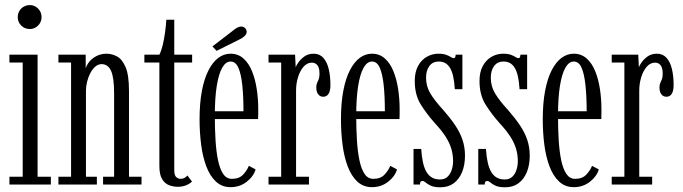

<svg xmlns="http://www.w3.org/2000/svg" viewBox="-20 -744 2752 774"><path d="M18 0V-31.5H71.5V-492H18V-523.5H131.5V-31.5H185V0ZM100.5 -627Q79.5 -627 65.5 -641Q51.5 -655 51.5 -675Q51.5 -695.5 65.5 -709.5Q79.5 -723.5 100.5 -723.5Q119.5 -723.5 133.5 -709.5Q147.5 -695.5 147.5 -675Q147.5 -655 133.5 -641Q119.5 -627 100.5 -627Z M215.5 0V-31.5H266.5V-492H215.5V-523.5H325.5V-468Q328.5 -480.5 339.5 -494.5Q350.5 -508.5 368.8 -518Q387 -527.5 409.5 -527.5Q431 -527.5 451.8 -516.5Q472.5 -505.5 486.2 -473.5Q500 -441.5 500 -377.5V-31.5H550.5V0H395.5V-31.5H440V-367.5Q440 -431 427.8 -458.2Q415.5 -485.5 389.5 -485.5Q376 -485.5 364.5 -475.8Q353 -466 344.5 -450Q336 -434 331.2 -415Q326.5 -396 326.5 -378V-31.5H370.5V0Z M696.5 9Q678.5 9 661.5 2.5Q644.5 -4 633.5 -22Q622.5 -40 622.5 -75V-492H562V-523.5H622.5Q630 -538 635.8 -561.5Q641.5 -585 645.2 -612.2Q649 -639.5 650.5 -664.5H682.5V-523.5H754.5V-492H682.5V-58Q682.5 -36.5 690.8 -29.8Q699 -23 707.5 -23Q717.5 -23 724.8 -27.5Q732 -32 735.5 -36.5L754 -12Q745.5 -3.5 730.5 2.8Q715.5 9 696.5 9Z M909.5 10.5Q874.5 10.5 850.2 -12.2Q826 -35 811.5 -73.8Q797 -112.5 790.8 -161.5Q784.5 -210.5 784.5 -263Q784.5 -328.5 794 -378.2Q803.5 -428 820.8 -461.2Q838 -494.5 860.5 -511Q883 -527.5 909.5 -527.5Q940 -527.5 961.5 -508.2Q983 -489 996 -456.8Q1009 -424.5 1015 -385Q1021 -345.5 1021 -305Q1021 -294.5 1021 -284.2Q1021 -274 1020.5 -264H839V-295.5H961.5Q961.5 -355 956.8 -400.2Q952 -445.5 941 -470.8Q930 -496 909.5 -496Q890 -496 875.8 -471Q861.5 -446 853.8 -397.5Q846 -349 846 -278Q846 -226 848.8 -180Q851.5 -134 858.8 -98.8Q866 -63.5 879.5 -43.2Q893 -23 915 -23Q944.5 -23 960.8 -40.8Q977 -58.5 983 -75.5L1010.5 -61Q1002 -32.5 974.2 -11Q946.5 10.5 909.5 10.5ZM853 -539 836.5 -557 923 -623.5Q930 -629.5 937.8 -633.2Q945.5 -637 952.5 -637Q959 -637 964 -634Q969 -631 972 -625.5Q974.5 -621 974.5 -616Q974.5 -606.5 965.5 -598.2Q956.5 -590 944.5 -584.5Z M1062.5 0V-31.5H1113.5V-492H1062.5V-523.5H1169.5L1172 -472.5Q1173 -478 1182 -491.2Q1191 -504.5 1206.5 -516Q1222 -527.5 1244.5 -527.5Q1268.5 -527.5 1283.5 -510.8Q1298.5 -494 1305.2 -465.5Q1312 -437 1312 -401Q1312 -377.5 1304.5 -365.8Q1297 -354 1283 -354Q1270.5 -354 1262.8 -363.8Q1255 -373.5 1255 -392Q1255 -403 1258.5 -410Q1262 -417 1265 -425.2Q1268 -433.5 1268 -447Q1268 -470.5 1259.5 -481Q1251 -491.5 1237.5 -491.5Q1218 -491.5 1203.5 -474.8Q1189 -458 1181.2 -432.2Q1173.5 -406.5 1173.5 -379.5V-31.5H1225.5V0Z M1479.5 10.5Q1444.5 10.5 1420.2 -12.2Q1396 -35 1381.5 -73.8Q1367 -112.5 1360.8 -161.5Q1354.5 -210.5 1354.5 -263Q1354.5 -328.5 1364 -378.2Q1373.5 -428 1390.8 -461.2Q1408 -494.5 1430.5 -511Q1453 -527.5 1479.5 -527.5Q1510 -527.5 1531.5 -508.2Q1553 -489 1566 -456.8Q1579 -424.5 1585 -385Q1591 -345.5 1591 -305Q1591 -294.5 1591 -284.2Q1591 -274 1590.5 -264H1409V-295.5H1531.5Q1531.5 -355 1526.8 -400.2Q1522 -445.5 1511 -470.8Q1500 -496 1479.5 -496Q1460 -496 1445.8 -471Q1431.5 -446 1423.8 -397.5Q1416 -349 1416 -278Q1416 -226 1418.8 -180Q1421.5 -134 1428.8 -98.8Q1436 -63.5 1449.5 -43.2Q1463 -23 1485 -23Q1514.5 -23 1530.8 -40.8Q1547 -58.5 1553 -75.5L1580.5 -61Q1572 -32.5 1544.2 -11Q1516.5 10.5 1479.5 10.5Z M1755.5 11Q1730 11 1716.5 4.5Q1703 -2 1696 -8.2Q1689 -14.5 1683 -14.5Q1677 -14.5 1675 -10.5Q1673 -6.5 1673 0H1647V-143.5H1678Q1680 -112 1685.2 -88.8Q1690.5 -65.5 1699.5 -50.5Q1708.5 -35.5 1721.8 -28Q1735 -20.5 1753.5 -20.5Q1773 -20.5 1784.5 -31.8Q1796 -43 1801.2 -60Q1806.5 -77 1806.5 -94Q1806.5 -120.5 1799.2 -144.8Q1792 -169 1776 -193.8Q1760 -218.5 1733.5 -247Q1700.5 -284 1676.2 -322.8Q1652 -361.5 1652 -417.5Q1652 -454 1665.5 -478.5Q1679 -503 1700.8 -515.2Q1722.5 -527.5 1747 -527.5Q1767 -527.5 1778.8 -523Q1790.5 -518.5 1797.5 -514Q1804.5 -509.5 1809 -509.5Q1813 -509.5 1814.8 -513Q1816.5 -516.5 1817 -523.5H1844V-384.5H1813.5Q1811.5 -415 1806.8 -436.2Q1802 -457.5 1794 -470.5Q1786 -483.5 1774.8 -489.8Q1763.5 -496 1748.5 -496Q1724.5 -496 1711 -478Q1697.5 -460 1697.5 -430.5Q1697.5 -396 1715 -367Q1732.5 -338 1767 -300.5Q1795 -268.5 1814.8 -239.2Q1834.5 -210 1844.5 -180.2Q1854.5 -150.5 1854.5 -116.5Q1854.5 -79 1842.8 -50.2Q1831 -21.5 1809 -5.2Q1787 11 1755.5 11Z M2016.5 11Q1991 11 1977.5 4.5Q1964 -2 1957 -8.2Q1950 -14.5 1944 -14.5Q1938 -14.5 1936 -10.5Q1934 -6.5 1934 0H1908V-143.5H1939Q1941 -112 1946.2 -88.8Q1951.5 -65.5 1960.5 -50.5Q1969.5 -35.5 1982.8 -28Q1996 -20.5 2014.5 -20.5Q2034 -20.5 2045.5 -31.8Q2057 -43 2062.2 -60Q2067.5 -77 2067.5 -94Q2067.5 -120.5 2060.2 -144.8Q2053 -169 2037 -193.8Q2021 -218.5 1994.5 -247Q1961.5 -284 1937.2 -322.8Q1913 -361.5 1913 -417.5Q1913 -454 1926.5 -478.5Q1940 -503 1961.8 -515.2Q1983.5 -527.5 2008 -527.5Q2028 -527.5 2039.8 -523Q2051.5 -518.5 2058.5 -514Q2065.5 -509.5 2070 -509.5Q2074 -509.5 2075.8 -513Q2077.5 -516.5 2078 -523.5H2105V-384.5H2074.5Q2072.5 -415 2067.8 -436.2Q2063 -457.5 2055 -470.5Q2047 -483.5 2035.8 -489.8Q2024.5 -496 2009.5 -496Q1985.5 -496 1972 -478Q1958.5 -460 1958.5 -430.5Q1958.5 -396 1976 -367Q1993.5 -338 2028 -300.5Q2056 -268.5 2075.8 -239.2Q2095.5 -210 2105.5 -180.2Q2115.5 -150.5 2115.5 -116.5Q2115.5 -79 2103.8 -50.2Q2092 -21.5 2070 -5.2Q2048 11 2016.5 11Z M2293 10.5Q2258 10.5 2233.8 -12.2Q2209.5 -35 2195 -73.8Q2180.5 -112.5 2174.2 -161.5Q2168 -210.5 2168 -263Q2168 -328.5 2177.5 -378.2Q2187 -428 2204.2 -461.2Q2221.5 -494.5 2244 -511Q2266.5 -527.5 2293 -527.5Q2323.5 -527.5 2345 -508.2Q2366.5 -489 2379.5 -456.8Q2392.5 -424.5 2398.5 -385Q2404.5 -345.5 2404.5 -305Q2404.5 -294.5 2404.5 -284.2Q2404.5 -274 2404 -264H2222.5V-295.5H2345Q2345 -355 2340.2 -400.2Q2335.5 -445.5 2324.5 -470.8Q2313.5 -496 2293 -496Q2273.5 -496 2259.2 -471Q2245 -446 2237.2 -397.5Q2229.5 -349 2229.5 -278Q2229.5 -226 2232.2 -180Q2235 -134 2242.2 -98.8Q2249.5 -63.5 2263 -43.2Q2276.5 -23 2298.5 -23Q2328 -23 2344.2 -40.8Q2360.5 -58.5 2366.5 -75.5L2394 -61Q2385.5 -32.5 2357.8 -11Q2330 10.5 2293 10.5Z M2446 0V-31.5H2497V-492H2446V-523.5H2553L2555.5 -472.5Q2556.5 -478 2565.5 -491.2Q2574.5 -504.5 2590 -516Q2605.5 -527.5 2628 -527.5Q2652 -527.5 2667 -510.8Q2682 -494 2688.8 -465.5Q2695.5 -437 2695.5 -401Q2695.5 -377.5 2688 -365.8Q2680.5 -354 2666.5 -354Q2654 -354 2646.2 -363.8Q2638.5 -373.5 2638.5 -392Q2638.5 -403 2642 -410Q2645.5 -417 2648.5 -425.2Q2651.5 -433.5 2651.5 -447Q2651.5 -470.5 2643 -481Q2634.5 -491.5 2621 -491.5Q2601.5 -491.5 2587 -474.8Q2572.5 -458 2564.8 -432.2Q2557 -406.5 2557 -379.5V-31.5H2609V0Z"/></svg>

Font: Imbue Light
Style: Regular
Weight: 300
Designer: Tyler Finck
Foundry: Etcetera Type Company
Version: Version 1.102